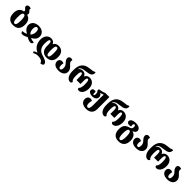

<svg xmlns="http://www.w3.org/2000/svg" viewBox="707 -3304 6089 6089"><g transform="rotate(45 3751.5 -260.0)"><path d="M387 -536C394 -549 399 -565 399 -583C399 -621 380 -644 359 -663C338 -682 321 -700 321 -721C321 -732 323 -742 328 -752C309 -766 288 -774 253 -774C206 -774 162 -750 162 -699C162 -666 186 -644 210 -624C229 -608 245 -591 245 -562C245 -555 244 -547 242 -541C113 -521 39 -434 39 -271C39 -79 137 14 299 14C472 14 563 -79 563 -271C563 -423 498 -508 387 -536ZM301 -55C245 -55 225 -129 225 -271C225 -409 244 -480 300 -480C357 -480 377 -409 377 -271C377 -129 358 -55 301 -55Z M711 14C754 14 828 -3 900 -50C971 -3 1042 14 1085 14C1138 14 1155 -30 1155 -68C1105 -68 1045 -76 995 -106C1098 -159 1160 -223 1160 -333C1160 -457 1059 -550 902 -550C734 -550 641 -457 641 -333C644 -229 711 -159 808 -106C761 -76 698 -67 646 -67C646 -29 663 14 711 14ZM902 -167C853 -205 827 -272 827 -350C827 -425 849 -480 900 -480C952 -480 975 -425 975 -350C975 -276 947 -205 902 -167Z M1779 -9C1936 -9 2031 -102 2031 -278C2031 -458 1938 -550 1789 -550C1712 -550 1647 -514 1621 -450H1616C1589 -513 1538 -550 1462 -550C1337 -550 1238 -457 1238 -280C1238 -98 1337 26 1468 81V85C1417 92 1374 117 1349 143L1380 189C1419 162 1476 138 1555 138C1666 138 1765 178 1765 254C1825 254 1878 240 1878 185C1878 108 1771 63 1646 28C1509 -11 1423 -101 1423 -280C1423 -421 1442 -480 1481 -480C1518 -480 1532 -443 1532 -346V-280C1532 -102 1625 -9 1779 -9ZM1778 -480C1828 -480 1845 -427 1845 -278C1845 -133 1828 -78 1778 -78C1730 -78 1711 -133 1711 -278C1711 -427 1730 -480 1778 -480Z M2339 14C2478 14 2586 -55 2586 -178C2586 -274 2528 -325 2479 -370C2443 -404 2411 -436 2411 -480C2411 -496 2414 -513 2422 -529C2404 -542 2382 -550 2348 -550C2292 -550 2256 -515 2256 -465C2256 -403 2295 -360 2332 -320C2367 -282 2400 -242 2400 -170C2400 -97 2383 -56 2338 -56C2296 -56 2278 -97 2278 -170C2278 -203 2282 -233 2292 -258C2269 -272 2238 -281 2211 -281C2150 -281 2098 -238 2098 -163C2098 -77 2157 14 2339 14Z M2846 9C2899 9 2915 -17 2915 -58C2870 -70 2847 -147 2847 -271C2847 -409 2866 -462 2904 -462C2941 -462 2956 -421 2956 -324V-180H3135V-324C3135 -421 3149 -462 3187 -462C3223 -462 3243 -409 3243 -271C3243 -151 3220 -72 3179 -59C3179 -19 3197 9 3246 9C3339 9 3429 -94 3429 -271C3429 -440 3330 -532 3205 -532C3129 -532 3072 -495 3048 -432H3043C3020 -495 2963 -532 2888 -532C2836 -532 2777 -509 2743 -455H2739C2762 -544 2817 -569 2980 -586C3146 -604 3220 -639 3220 -774H3161C3154 -755 3127 -748 2998 -736C2752 -713 2664 -573 2664 -342V-288C2664 -92 2759 9 2846 9Z M3820 254C3981 254 4076 161 4076 10V-536H3893C3826 -506 3749 -487 3664 -476V-404C3692 -392 3706 -366 3706 -301C3706 -254 3697 -230 3674 -230C3653 -230 3645 -258 3645 -288C3645 -307 3646 -328 3651 -344C3632 -355 3606 -359 3591 -359C3526 -359 3502 -314 3502 -279C3502 -216 3562 -166 3675 -166C3789 -166 3851 -227 3851 -304C3851 -353 3821 -405 3775 -423V-426C3817 -433 3857 -444 3893 -460H3898C3895 -434 3893 -406 3893 -376V10C3893 142 3867 184 3820 184C3774 184 3750 142 3750 62C3750 5 3758 -23 3773 -57C3748 -72 3720 -81 3694 -81C3623 -81 3566 -29 3566 58C3566 175 3658 254 3820 254Z M4366 9C4419 9 4435 -17 4435 -58C4390 -70 4367 -147 4367 -271C4367 -409 4386 -462 4424 -462C4461 -462 4476 -421 4476 -324V-180H4655V-324C4655 -421 4669 -462 4707 -462C4743 -462 4763 -409 4763 -271C4763 -151 4740 -72 4699 -59C4699 -19 4717 9 4766 9C4859 9 4949 -94 4949 -271C4949 -440 4850 -532 4725 -532C4649 -532 4592 -495 4568 -432H4563C4540 -495 4483 -532 4408 -532C4356 -532 4297 -509 4263 -455H4259C4282 -544 4337 -569 4500 -586C4666 -604 4740 -639 4740 -774H4681C4674 -755 4647 -748 4518 -736C4272 -713 4184 -573 4184 -342V-288C4184 -92 4279 9 4366 9Z M5266 254C5433 254 5530 161 5530 -31C5530 -175 5466 -262 5361 -289V-294C5426 -310 5469 -357 5469 -410C5469 -506 5363 -550 5257 -550C5133 -550 5046 -502 5046 -427C5046 -381 5089 -351 5146 -351C5168 -351 5204 -356 5225 -365C5221 -376 5216 -399 5216 -422C5216 -457 5228 -485 5257 -485C5289 -485 5300 -457 5300 -415C5300 -365 5289 -323 5220 -307C5080 -273 5006 -202 5006 -31C5006 161 5104 254 5266 254ZM5268 185C5212 185 5192 111 5192 -31C5192 -169 5211 -240 5267 -240C5324 -240 5344 -169 5344 -31C5344 111 5325 185 5268 185Z M5819 14C5958 14 6066 -55 6066 -178C6066 -274 6008 -325 5959 -370C5923 -404 5891 -436 5891 -480C5891 -496 5894 -513 5902 -529C5884 -542 5862 -550 5828 -550C5772 -550 5736 -515 5736 -465C5736 -403 5775 -360 5812 -320C5847 -282 5880 -242 5880 -170C5880 -97 5863 -56 5818 -56C5776 -56 5758 -97 5758 -170C5758 -203 5762 -233 5772 -258C5749 -272 5718 -281 5691 -281C5630 -281 5578 -238 5578 -163C5578 -77 5637 14 5819 14Z M6326 9C6379 9 6395 -17 6395 -58C6350 -70 6327 -147 6327 -271C6327 -409 6346 -462 6384 -462C6421 -462 6436 -421 6436 -324V-180H6615V-324C6615 -421 6629 -462 6667 -462C6703 -462 6723 -409 6723 -271C6723 -151 6700 -72 6659 -59C6659 -19 6677 9 6726 9C6819 9 6909 -94 6909 -271C6909 -440 6810 -532 6685 -532C6609 -532 6552 -495 6528 -432H6523C6500 -495 6443 -532 6368 -532C6316 -532 6257 -509 6223 -455H6219C6242 -544 6297 -569 6460 -586C6626 -604 6700 -639 6700 -774H6641C6634 -755 6607 -748 6478 -736C6232 -713 6144 -573 6144 -342V-288C6144 -92 6239 9 6326 9Z M7217 14C7356 14 7464 -55 7464 -178C7464 -274 7406 -325 7357 -370C7321 -404 7289 -436 7289 -480C7289 -496 7292 -513 7300 -529C7282 -542 7260 -550 7226 -550C7170 -550 7134 -515 7134 -465C7134 -403 7173 -360 7210 -320C7245 -282 7278 -242 7278 -170C7278 -97 7261 -56 7216 -56C7174 -56 7156 -97 7156 -170C7156 -203 7160 -233 7170 -258C7147 -272 7116 -281 7089 -281C7028 -281 6976 -238 6976 -163C6976 -77 7035 14 7217 14Z"/></g></svg>

Font: Noto Serif Georgian SemiCondensed Black
Style: Regular
Weight: 900
Width: 4
Designer: Monotype Design Team, Akaki Razmadze
Foundry: Google LLC
Version: Version 2.003